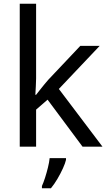

<svg xmlns="http://www.w3.org/2000/svg" viewBox="-20 -780 574 1021"><path d="M172 -363Q172 -347 170.5 -321Q169 -295 168 -276H172Q178 -284 190 -299Q202 -314 214.5 -329.5Q227 -345 236 -355L407 -536H510L293 -307L525 0H419L233 -250L172 -197V0H85V-760H172ZM331 70Q327 88 314.5 115.5Q302 143 285.5 171Q269 199 251 221H203V209Q211 192 219.5 165.5Q228 139 235 110.5Q242 82 244 61H331Z"/></svg>

Font: Noto Sans Lydian
Style: Regular
Weight: 400
Designer: Monotype Design Team
Foundry: Monotype Imaging Inc.
Version: Version 2.002; ttfautohint (v1.8.4.7-5d5b)